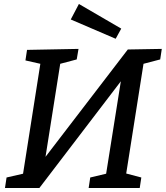

<svg xmlns="http://www.w3.org/2000/svg" viewBox="-20 -946 834 966"><path d="M5 0 13 -53 96 -72 183 -625 108 -642 116 -695 375 -700 366 -647 283 -625 209 -157 623 -697 794 -700 786 -647 702 -625 615 -73 691 -53 683 0H426L434 -53L514 -72L588 -537L178 0ZM562 -751 336 -848 377 -926 590 -802Z"/></svg>

Font: Bitter Medium
Style: Italic
Weight: 500
Italic angle: -9°
Designer: Sol Matas, and Bitter project Authors
Foundry: Sol Matas
Version: Version 2.001